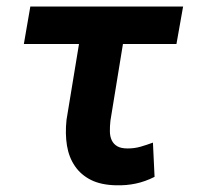

<svg xmlns="http://www.w3.org/2000/svg" viewBox="-20 -548 627 578"><path d="M511.2 -415.5H350.1L312.5 -185.1Q310.5 -167.5 310.8 -152.3Q311 -137.2 316.4 -125.7Q321.8 -114.3 333 -107.7Q344.2 -101.1 364.3 -101.1Q384.8 -101.1 403.3 -106.4Q421.9 -111.8 440.4 -118.7L445.3 -15.6Q417.5 -1.5 388.9 4.6Q360.4 10.7 329.1 9.8Q284.2 8.8 253.9 -6.3Q223.6 -21.5 205.6 -47.9Q187.5 -74.2 181.6 -109.6Q175.8 -145 180.2 -187L217.8 -415.5H51.8L71.3 -528.3H531.2Z"/></svg>

Font: Roboto Mono
Style: Bold Italic
Weight: 700
Designer: Google
Version: Version 2.000985; 2015; ttfautohint (v1.3)